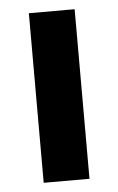

<svg xmlns="http://www.w3.org/2000/svg" viewBox="-43 -532 348 564"><g transform="rotate(-5 131.0 -250.0)"><path d="M63.3 0V-500H198.3V0Z"/></g></svg>

Font: Funnel Sans
Style: Bold
Weight: 700
Designer: NORD ID, Kristian Moeller
Foundry: Dicotype
Version: Version 1.000